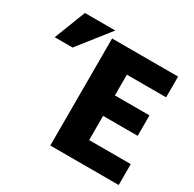

<svg xmlns="http://www.w3.org/2000/svg" viewBox="-165 -923 1115 1106"><g transform="rotate(30 392.5 -369.5)"><path d="M758 11H303V-701H742V-563H481V-425H711V-289H481V-128H758ZM132 -542H13L94 -750H296Z"/></g></svg>

Font: Repo
Style: ExtraBold
Weight: 800
Designer: Stefan Peev
Foundry: Context Ltd
Version: Version 001.000